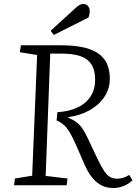

<svg xmlns="http://www.w3.org/2000/svg" viewBox="-20 -933 687 967"><path d="M269 -368Q324 -371 367 -390Q410 -409 434.5 -445Q459 -481 459 -532Q459 -581 440 -609.5Q421 -638 384 -650.5Q347 -663 292 -663H233L210 -47L320 -34L316 0H51L55 -34L142 -48L167 -656L80 -670L85 -705H288Q373 -705 427 -687Q481 -669 507 -632Q533 -595 533 -537Q533 -485 505 -444Q477 -403 430 -377Q383 -351 324 -343V-340Q346 -331 362.5 -319.5Q379 -308 393 -288.5Q407 -269 422 -237L472 -131Q491 -92 505 -71Q519 -50 534.5 -41.5Q550 -33 571 -33Q585 -33 600 -37.5Q615 -42 631 -52L647 -25Q635 -13 620 -4.5Q605 4 587.5 9Q570 14 551 14Q519 14 493 1.5Q467 -11 445.5 -37Q424 -63 406 -104L362 -205Q345 -243 331 -266.5Q317 -290 302 -303.5Q287 -317 265 -326ZM362 -894Q372 -903 381 -908Q390 -913 399 -913Q415 -913 423.5 -902Q432 -891 432 -877Q432 -871 430.5 -862.5Q429 -854 426 -845L251 -757L235 -778Z"/></svg>

Font: Literata 24pt Light
Style: Italic
Weight: 300
Italic angle: -2°
Designer: Latin by Veronika Burian and Jose Scaglione. Greek by Irene Vlachou. Cyrillic by Vera Evstafieva
Foundry: TypeTogether
Version: Version 3.103;gftools[0.9.29]